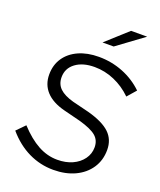

<svg xmlns="http://www.w3.org/2000/svg" viewBox="-166 -1020 944 1133"><g transform="rotate(20 306.0 -454.0)"><path d="M306 10Q224 10 150.5 -25.5Q77 -61 17 -131L68 -183Q128 -118 186.5 -86Q245 -54 308 -54Q361 -54 402 -72.5Q443 -91 467 -124Q491 -157 491 -198Q491 -242 460.5 -268Q430 -294 356 -315L249 -342Q171 -362 131.5 -405Q92 -448 92 -511Q92 -571 122 -615.5Q152 -660 206.5 -684.5Q261 -709 333 -709Q413 -709 485 -680.5Q557 -652 612 -599L564 -544Q515 -592 454.5 -618Q394 -644 330 -644Q256 -644 211 -610.5Q166 -577 166 -521Q166 -478 194 -451Q222 -424 280 -408L385 -382Q480 -356 523 -315Q566 -274 566 -209Q566 -144 533 -94.5Q500 -45 441.5 -17.5Q383 10 306 10ZM323 -796 458 -918H559L393 -796Z"/></g></svg>

Font: Red Hat Text VF
Style: Italic
Weight: 300
Italic angle: -12°
Designer: Pentagram, MCKL
Foundry: Pentagram, MCKL
Version: Version 1.023